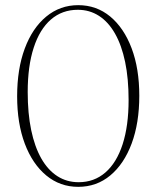

<svg xmlns="http://www.w3.org/2000/svg" viewBox="-20 -715 606 745"><path d="M285 -8Q345.5 -8 389 -45.8Q432.5 -83.5 455.8 -155.2Q479 -227 479 -327Q479 -410 465.5 -474.8Q452 -539.5 426.2 -584.8Q400.5 -630 364 -653.5Q327.5 -677 282 -677Q221 -677 177.5 -639.2Q134 -601.5 110.8 -530Q87.5 -458.5 87.5 -358Q87.5 -275 101 -210.2Q114.5 -145.5 140.2 -100.2Q166 -55 202.5 -31.5Q239 -8 285 -8ZM283.5 -695Q354.5 -695 407.8 -650.8Q461 -606.5 490.8 -527.5Q520.5 -448.5 520.5 -343.5Q520.5 -238 491 -158.5Q461.5 -79 408.2 -34.5Q355 10 283.5 10Q213 10 159.5 -34.2Q106 -78.5 76.2 -157.5Q46.5 -236.5 46.5 -341.5Q46.5 -447 76 -526.5Q105.5 -606 159.2 -650.5Q213 -695 283.5 -695Z"/></svg>

Font: Newsreader 36pt ExtraLight
Style: Regular
Weight: 250
Designer: Hugues Gentile
Foundry: Production Type
Version: Version 1.003